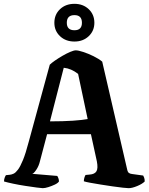

<svg xmlns="http://www.w3.org/2000/svg" viewBox="-20 -983 777 1003"><path d="M203 0Q196 0 170.5 -3.5Q145 -7 112 -12Q79 -17 48.5 -23.5Q18 -30 1 -35Q1 -46 4.5 -55Q8 -64 11 -68L31 -70Q41 -71 51.5 -76Q62 -81 74 -97Q86 -113 100 -147Q114 -181 130 -242L240 -645Q249 -654 267 -666.5Q285 -679 306.5 -691.5Q328 -704 347 -712Q366 -720 376 -720Q389 -720 415 -711.5Q441 -703 468.5 -689.5Q496 -676 514 -661L644 -99Q647 -84 653.5 -79.5Q660 -75 670 -74L728 -66Q730 -63 733 -55Q736 -47 736 -35Q723 -22 696.5 -11Q670 0 652 0Q645 0 621.5 -2.5Q598 -5 567.5 -9.5Q537 -14 505.5 -19Q474 -24 450 -28.5Q426 -33 418 -36Q418 -46 421 -55.5Q424 -65 427 -69L448 -71Q475 -73 484 -88.5Q493 -104 486 -140L455 -282H226L189 -142Q183 -116 169.5 -96Q156 -76 148 -75L279 -64Q282 -60 285 -52Q288 -44 288 -35Q282 -26 266 -18.5Q250 -11 232.5 -5.5Q215 0 203 0ZM241 -349Q311 -349 361.5 -352.5Q412 -356 438 -361L388 -597Q370 -611 351.5 -619Q333 -627 313 -629ZM369 -766Q323 -766 293.5 -794Q264 -822 264 -864Q264 -907 293.5 -935Q323 -963 369 -963Q414 -963 443.5 -935Q473 -907 473 -864Q473 -822 443.5 -794Q414 -766 369 -766ZM369 -825Q408 -825 408 -864Q408 -904 369 -904Q329 -904 329 -864Q329 -825 369 -825Z"/></svg>

Font: Texturina 72pt ExtraBold
Style: Regular
Weight: 800
Designer: Guillermo Torres Carreño
Foundry: Omnibus-Type
Version: Version 1.002; ttfautohint (v1.8.3)